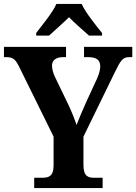

<svg xmlns="http://www.w3.org/2000/svg" viewBox="-20 -951 689 971"><path d="M163 -784V-771H228C254 -795 300 -835 329 -864C356 -835 404 -795 430 -771H496V-784C466 -822 413 -886 393 -931H265C246 -886 191 -822 163 -784ZM153 0H499V-52H457C427 -52 402 -58 402 -117V-260L560 -584C590 -646 601 -662 633 -662H649V-714H405V-662H425C466 -662 487 -649 487 -615C487 -604 484 -583 471 -554L417 -437C397 -393 380 -352 367 -319C357 -350 345 -380 326 -421L257 -564C249 -581 243 -603 243 -619C243 -645 262 -662 299 -662H314V-714H0V-662H12C49 -662 60 -648 79 -609L251 -260V-115C251 -58 225 -52 192 -52H153Z"/></svg>

Font: Noto Serif Tamil SemiCondensed
Style: Bold
Weight: 700
Width: 4
Designer: Indian Type Foundry, Tom Grace, and the Monotype Design Team
Foundry: Monotype Imaging Inc.
Version: Version 2.004